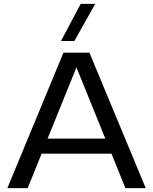

<svg xmlns="http://www.w3.org/2000/svg" viewBox="-20 -972 790 992"><path d="M733 0H628L556 -178H195L123 0H18L308 -700H442ZM524 -256 375 -624 226 -256ZM397 -952H472L364 -760H295Z"/></svg>

Font: Goli
Style: Regular
Weight: 400
Designer: jaikishan Patel
Foundry: MagicType
Version: Version 1.000